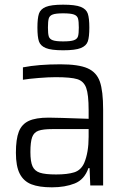

<svg xmlns="http://www.w3.org/2000/svg" viewBox="-20 -793 539 821"><path d="M48 -140Q48 -198 60.5 -230Q73 -262 103 -276Q133 -290 188 -290Q217 -290 359 -285V-322Q359 -389 348.5 -417.5Q338 -446 310.5 -454.5Q283 -463 218 -463Q187 -463 144.5 -459.5Q102 -456 78 -452V-505Q145 -518 238 -518Q316 -518 354.5 -501Q393 -484 407 -444Q421 -404 421 -324V0H366L363 -74H358Q341 -25 299.5 -8.5Q258 8 202 8Q147 8 114 -5Q81 -18 64.5 -50Q48 -82 48 -140ZM340 -96Q359 -141 359 -208V-241H204Q164 -241 144.5 -234Q125 -227 117.5 -206.5Q110 -186 110 -143Q110 -102 119 -82Q128 -62 150.5 -54.5Q173 -47 220 -47Q268 -47 297 -56Q326 -65 340 -96ZM140 -675Q140 -715 146.5 -734.5Q153 -754 176 -763.5Q199 -773 250 -773Q302 -773 325.5 -763.5Q349 -754 355.5 -734.5Q362 -715 362 -675Q362 -635 355.5 -616Q349 -597 325.5 -587.5Q302 -578 250 -578Q199 -578 176 -587.5Q153 -597 146.5 -616Q140 -635 140 -675ZM317 -675Q317 -702 313.5 -714Q310 -726 296 -731Q282 -736 250 -736Q219 -736 205.5 -731Q192 -726 188.5 -714Q185 -702 185 -675Q185 -649 188.5 -637.5Q192 -626 205.5 -621Q219 -616 250 -616Q282 -616 296 -621Q310 -626 313.5 -637.5Q317 -649 317 -675Z"/></svg>

Font: Saira Semi Condensed Light
Style: Regular
Weight: 300
Width: 4
Designer: Hector Gatti with collaboration of the Omnibus-Type team
Foundry: Omnibus-Type
Version: Version 1.001; ttfautohint (v1.8)